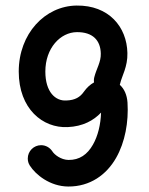

<svg xmlns="http://www.w3.org/2000/svg" viewBox="-20 -682 548 705"><path d="M421.4 -376C427.2 -402.3 449.2 -437 447.8 -487.3C445.8 -583.5 379.4 -663.1 261.2 -661.6C145 -660.2 48.8 -558.1 48.8 -419.4C48.8 -282.2 137.2 -210.9 228.5 -215.3C284.7 -217.8 323.7 -239.7 351.1 -268.6C349.6 -224.1 339.4 -182.6 321.3 -150.9C300.8 -114.7 272 -94.2 231.4 -94.7C203.6 -95.2 179.7 -114.3 172.4 -126C163.6 -139.6 148.4 -148.9 130.9 -148.9C104 -148.9 82 -127 82 -100.1C82 -90.3 84.5 -82 89.4 -74.2C110.4 -41 163.1 2.4 230.5 2.9C311 3.4 371.1 -40.5 406.2 -102.1C439.5 -160.2 452.6 -234.9 448.2 -305.2C446.3 -334 436 -356 419.9 -370.6ZM146.5 -419.4C146.5 -505.4 201.7 -563.5 262.2 -564C320.8 -564.5 349.1 -533.7 350.1 -485.4C351.1 -454.1 334 -429.7 326.2 -398.4C325.2 -394.5 324.7 -390.6 324.7 -386.2C324.7 -383.8 324.7 -381.8 325.2 -379.4C311 -371.6 298.3 -359.9 287.6 -344.7C274.4 -325.7 255.9 -314 223.6 -313C184.1 -310.5 146.5 -343.3 146.5 -419.4Z"/></svg>

Font: Velvelyne Book
Style: Bold
Weight: 700
Designer: Manon Van der Borght et Mariel Nils
Foundry: Velvetyne
Version: Version 1.070;Glyphs 3.3.1 (3343)